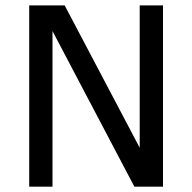

<svg xmlns="http://www.w3.org/2000/svg" viewBox="-20 -696 717 716"><path d="M481 0 175.8 -580.1V0H88.9V-675.8H221.2L501 -145V-675.8H587.9V0Z"/></svg>

Font: Lorenzo Sans
Style: Regular
Weight: 400
Foundry: Intel Corporation
Version: Version 1.00; ttfautohint (v1.5)